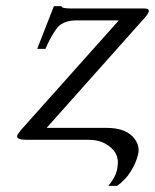

<svg xmlns="http://www.w3.org/2000/svg" viewBox="-20 -458 508 629"><path d="M329.1 -39.1Q386.2 -39.1 414.1 -11.2Q434.1 10.3 434.1 33.2Q434.1 43 432.1 48.8Q426.3 74.2 408.2 104Q391.1 131.3 363.8 150.9H335Q356.9 124.5 362.8 101.1Q366.2 84 366.2 75.2Q366.2 50.8 351.1 33.2Q320.8 0 271 0H270H67.9Q34.7 0 36.1 -12.2V-13.2Q36.6 -16.6 48.8 -32.2L369.1 -391.1H227.1Q199.7 -391.1 179.2 -377.9Q168.9 -371.6 154.3 -347.7Q139.6 -323.7 129.9 -299.8L128.9 -297.9H127H104H102.1L103 -300.8L155.8 -436L157.2 -438H159.2H180.2H182.1V-436Q182.1 -435.1 184.1 -433.8Q186 -432.6 193.8 -431.4Q201.7 -430.2 213.9 -430.2H454.1Q467.8 -430.2 467.8 -421.9Q467.8 -419.9 466.8 -418.9Q465.8 -411.6 442.9 -387.2L132.8 -39.1Z"/></svg>

Font: Linux Libertine G
Style: Italic
Weight: 400
Italic angle: -12°
Designer: Philipp H. Poll
Foundry: Philipp H. Poll
Version: Version 5.1.3